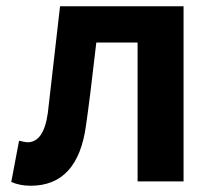

<svg xmlns="http://www.w3.org/2000/svg" viewBox="-20 -580 677 614"><path d="M78 14Q44 14 16 2L41 -130Q61 -125 68 -125Q120 -125 133 -219Q134 -231 172 -560H567V0H420V-444H288Q267 -260 255 -179Q229 14 78 14Z"/></svg>

Font: NotoSansHansBold
Style: Bold
Weight: 700
Designer: Ryoko NISHIZUKA  (kana & ideographs); Paul D. Hunt (Latin, Greek & Cyrillic); Wenlong ZHANG  (bopomofo); Sandoll Communi
Foundry: Adobe Systems Incorporated
Version: Version 1.00;December 8, 2021;FontCreator 13.0.0.2675 64-bit